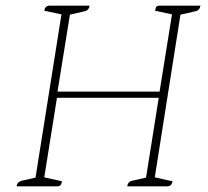

<svg xmlns="http://www.w3.org/2000/svg" viewBox="-20 -661 738 681"><path d="M39 0Q40 -15 57 -20L106 -31L198 -610L137 -623Q140 -641 156 -641H298Q295 -624 280 -621L228 -609L184 -336H546L590 -610L530 -623Q532 -634 535 -637.5Q538 -641 548 -641H691Q688 -624 673 -621L620 -609L529 -32L592 -18Q589 0 573 0H431Q434 -17 449 -20L498 -31L543 -314H182L137 -32L200 -18Q198 -8 194.5 -4Q191 0 181 0Z"/></svg>

Font: Petrona Thin
Style: Italic
Weight: 100
Italic angle: -9°
Designer: Ringo R. Seeber
Foundry: Ringo R. Seeber
Version: Version 2.001; ttfautohint (v1.8.3)